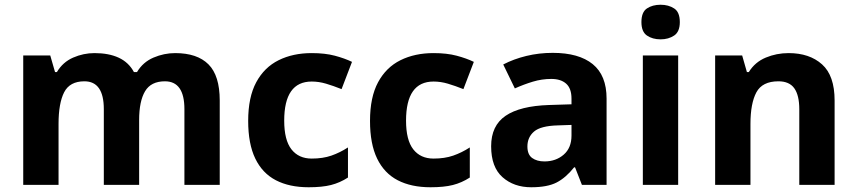

<svg xmlns="http://www.w3.org/2000/svg" viewBox="-20 -780 3616 810"><path d="M719 -556Q812 -556 859.5 -508.5Q907 -461 907 -356V0H758V-319.4Q758 -437 675.8 -437Q617 -437 592 -395Q567 -353 567 -273.5V0H418V-319.4Q418 -437 336 -437Q274.3 -437 250.6 -390.7Q227 -344.4 227 -257.4V0H78V-546H192L212.2 -476H220Q245 -518 288.5 -537Q332 -556 378.7 -556Q439 -556 481 -536.5Q523 -517 545 -476H558Q583 -518 627.5 -537Q672 -556 719 -556Z M1282 10Q1201 10 1144 -19.5Q1087 -49 1057 -111Q1027 -173 1027 -270Q1027 -370 1061 -433Q1095 -496 1155.5 -526Q1216 -556 1295 -556Q1351 -556 1392.5 -545Q1434 -534 1465 -519L1421 -404Q1386 -418 1355.5 -427Q1325 -436 1295 -436Q1179 -436 1179 -271Q1179 -189 1209.5 -150Q1240 -111 1295 -111Q1342 -111 1378 -123.5Q1414 -136 1448 -158V-31Q1414 -9 1376.5 0.5Q1339 10 1282 10Z M1796 10Q1715 10 1658 -19.5Q1601 -49 1571 -111Q1541 -173 1541 -270Q1541 -370 1575 -433Q1609 -496 1669.5 -526Q1730 -556 1809 -556Q1865 -556 1906.5 -545Q1948 -534 1979 -519L1935 -404Q1900 -418 1869.5 -427Q1839 -436 1809 -436Q1693 -436 1693 -271Q1693 -189 1723.5 -150Q1754 -111 1809 -111Q1856 -111 1892 -123.5Q1928 -136 1962 -158V-31Q1928 -9 1890.5 0.5Q1853 10 1796 10Z M2312 -557Q2422 -557 2480.5 -509.5Q2539 -462 2539 -364V0H2435L2406 -74H2402Q2367 -30 2328 -10Q2289 10 2221 10Q2148 10 2100 -32.5Q2052 -75 2052 -163Q2052 -250 2113 -291.5Q2174 -333 2296 -337L2391 -340V-364Q2391 -407 2368.5 -427Q2346 -447 2306 -447Q2266 -447 2228 -435.5Q2190 -424 2152 -407L2103 -508Q2147 -531 2200.5 -544Q2254 -557 2312 -557ZM2333 -251Q2261 -249 2233 -225Q2205 -201 2205 -162Q2205 -128 2225 -113.5Q2245 -99 2277 -99Q2325 -99 2358 -127.5Q2391 -156 2391 -208V-253Z M2841 -546V0H2692V-546ZM2767 -760Q2800 -760 2824 -744.5Q2848 -729 2848 -686.8Q2848 -646 2824 -630Q2800 -614 2767 -614Q2732.7 -614 2709.4 -630Q2686 -646 2686 -686.8Q2686 -729 2709.4 -744.5Q2732.7 -760 2767 -760Z M3307 -556Q3395 -556 3448 -508.5Q3501 -461 3501 -356V0H3352V-319Q3352 -378 3331 -407.5Q3310 -437 3264 -437Q3196 -437 3171 -390.5Q3146 -344 3146 -257V0H2997V-546H3111L3131 -476H3139Q3165 -518 3210.5 -537Q3256 -556 3307 -556Z"/></svg>

Font: Noto Sans Hanifi Rohingya
Style: Regular
Weight: 400
Designer: Monotype Design Team and DaltonMaag
Foundry: Google LLC
Version: Version 2.101